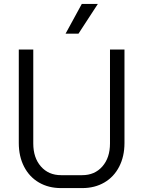

<svg xmlns="http://www.w3.org/2000/svg" viewBox="-20 -953 732 981"><path d="M76 -222V-700H150V-220Q150 -147 189 -102.5Q228 -58 292 -58H400Q464 -58 503 -102.5Q542 -147 542 -220V-700H616V-222Q616 -154 589 -101.5Q562 -49 513 -20.5Q464 8 400 8H292Q228 8 179 -20.5Q130 -49 103 -101.5Q76 -154 76 -222ZM398 -933H480L381 -781H315Z"/></svg>

Font: Stavian Regular
Style: Regular
Weight: 400
Version: Version 1.000; ttfautohint (v1.6)